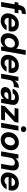

<svg xmlns="http://www.w3.org/2000/svg" viewBox="2346 -3106 772 5504"><g transform="rotate(90 2732.0 -354.0)"><path d="M36 0 130 -534Q142 -597 170 -634Q198 -671 240 -688Q282 -705 335 -705H390L370 -592H335Q303 -592 287.5 -579.5Q272 -567 266 -536L171 0ZM37 -387 56 -496H363L344 -387Z M581 12Q507 12 455 -18.5Q403 -49 379.5 -104.5Q356 -160 366 -232Q374 -291 399.5 -341.5Q425 -392 466 -429.5Q507 -467 559.5 -487.5Q612 -508 673 -508Q745 -508 795 -477.5Q845 -447 868 -394.5Q891 -342 881 -275Q880 -261 877 -245.5Q874 -230 870 -215H458L473 -298H749Q753 -330 741.5 -353Q730 -376 708 -388.5Q686 -401 654 -401Q620 -401 588 -385.5Q556 -370 533.5 -338.5Q511 -307 502 -259L497 -230Q491 -190 501.5 -160.5Q512 -131 537.5 -114.5Q563 -98 599 -98Q636 -98 664 -114.5Q692 -131 709 -157H847Q824 -109 784 -71Q744 -33 692.5 -10.5Q641 12 581 12Z M1124 12Q1056 12 1010 -20.5Q964 -53 944.5 -109.5Q925 -166 935 -238Q942 -297 966 -346Q990 -395 1027.5 -431.5Q1065 -468 1113 -488Q1161 -508 1217 -508Q1275 -508 1314 -486Q1353 -464 1371 -431L1419 -705H1554L1430 0H1315L1320 -83H1317Q1295 -54 1265.5 -33Q1236 -12 1200.5 0Q1165 12 1124 12ZM1182 -101Q1223 -101 1257.5 -121Q1292 -141 1314.5 -176Q1337 -211 1342 -256Q1348 -298 1336.5 -329Q1325 -360 1298 -378Q1271 -396 1232 -396Q1191 -396 1156.5 -376Q1122 -356 1100 -321.5Q1078 -287 1072 -243Q1066 -201 1077.5 -169Q1089 -137 1115.5 -119Q1142 -101 1182 -101Z M1769 12Q1695 12 1643 -18.5Q1591 -49 1567.5 -104.5Q1544 -160 1554 -232Q1562 -291 1587.5 -341.5Q1613 -392 1654 -429.5Q1695 -467 1747.5 -487.5Q1800 -508 1861 -508Q1933 -508 1983 -477.5Q2033 -447 2056 -394.5Q2079 -342 2069 -275Q2068 -261 2065 -245.5Q2062 -230 2058 -215H1646L1661 -298H1937Q1941 -330 1929.5 -353Q1918 -376 1896 -388.5Q1874 -401 1842 -401Q1808 -401 1776 -385.5Q1744 -370 1721.5 -338.5Q1699 -307 1690 -259L1685 -230Q1679 -190 1689.5 -160.5Q1700 -131 1725.5 -114.5Q1751 -98 1787 -98Q1824 -98 1852 -114.5Q1880 -131 1897 -157H2035Q2012 -109 1972 -71Q1932 -33 1880.5 -10.5Q1829 12 1769 12Z M2094 0 2182 -496H2299L2292 -392H2295Q2324 -439 2355 -464Q2386 -489 2421.5 -498.5Q2457 -508 2499 -508L2473 -365H2437Q2403 -365 2375 -357.5Q2347 -350 2326 -334Q2305 -318 2290.5 -291.5Q2276 -265 2270 -226L2229 0Z M2627 12Q2569 12 2534 -7.5Q2499 -27 2485.5 -60Q2472 -93 2477 -133Q2484 -181 2513.5 -216.5Q2543 -252 2595.5 -272Q2648 -292 2721 -292H2846Q2853 -329 2846.5 -353Q2840 -377 2820.5 -388.5Q2801 -400 2768 -400Q2730 -400 2699 -383Q2668 -366 2655 -329H2524Q2539 -384 2576.5 -424Q2614 -464 2668.5 -486Q2723 -508 2788 -508Q2859 -508 2907 -484Q2955 -460 2975 -415Q2995 -370 2983 -305L2929 0H2816V-77H2813Q2795 -55 2774.5 -38.5Q2754 -22 2730.5 -11Q2707 0 2681 6Q2655 12 2627 12ZM2687 -92Q2714 -92 2736.5 -101.5Q2759 -111 2777 -127Q2795 -143 2807 -164.5Q2819 -186 2826 -209H2722Q2691 -209 2669.5 -201.5Q2648 -194 2636.5 -179.5Q2625 -165 2622 -147Q2619 -120 2637 -106Q2655 -92 2687 -92Z M3003 0 3022 -107 3318 -386H3077L3096 -496H3497L3478 -389L3179 -110H3432L3412 0Z M3501 0 3589 -496H3724L3636 0ZM3683 -566Q3646 -566 3622.5 -588Q3599 -610 3599 -643Q3599 -676 3622.5 -698Q3646 -720 3683 -720Q3720 -720 3743 -698Q3766 -676 3767 -643Q3767 -611 3743.5 -588.5Q3720 -566 3683 -566Z M3986 12Q3918 12 3868 -18Q3818 -48 3792 -101Q3766 -154 3770 -223Q3774 -284 3797.5 -336.5Q3821 -389 3862 -427Q3903 -465 3955.5 -486.5Q4008 -508 4068 -508Q4136 -508 4187 -478.5Q4238 -449 4264.5 -396Q4291 -343 4287 -273Q4283 -212 4259 -160Q4235 -108 4194 -69.5Q4153 -31 4100 -9.5Q4047 12 3986 12ZM4004 -102Q4041 -102 4072.5 -123Q4104 -144 4124 -181Q4144 -218 4148 -269Q4151 -310 4139 -337.5Q4127 -365 4104.5 -379.5Q4082 -394 4053 -394Q4016 -394 3984.5 -373.5Q3953 -353 3932.5 -315.5Q3912 -278 3909 -227Q3905 -187 3917 -159Q3929 -131 3952 -116.5Q3975 -102 4004 -102Z M4319 0 4407 -496H4523L4521 -415H4524Q4555 -459 4601 -483.5Q4647 -508 4708 -508Q4770 -508 4808.5 -481Q4847 -454 4860 -403Q4873 -352 4861 -278L4811 0H4677L4724 -266Q4735 -327 4716 -360.5Q4697 -394 4642 -394Q4608 -394 4578.5 -377.5Q4549 -361 4528.5 -330.5Q4508 -300 4500 -257L4454 0Z M5141 12Q5067 12 5015 -18.5Q4963 -49 4939.5 -104.5Q4916 -160 4926 -232Q4934 -291 4959.5 -341.5Q4985 -392 5026 -429.5Q5067 -467 5119.5 -487.5Q5172 -508 5233 -508Q5305 -508 5355 -477.5Q5405 -447 5428 -394.5Q5451 -342 5441 -275Q5440 -261 5437 -245.5Q5434 -230 5430 -215H5018L5033 -298H5309Q5313 -330 5301.5 -353Q5290 -376 5268 -388.5Q5246 -401 5214 -401Q5180 -401 5148 -385.5Q5116 -370 5093.5 -338.5Q5071 -307 5062 -259L5057 -230Q5051 -190 5061.5 -160.5Q5072 -131 5097.5 -114.5Q5123 -98 5159 -98Q5196 -98 5224 -114.5Q5252 -131 5269 -157H5407Q5384 -109 5344 -71Q5304 -33 5252.5 -10.5Q5201 12 5141 12Z"/></g></svg>

Font: DM Sans 36pt
Style: Bold Italic
Weight: 700
Italic angle: -10°
Designer: Colophon Foundry, Jonny Pinhorn
Foundry: Colophon Foundry
Version: Version 4.004;gftools[0.9.30]